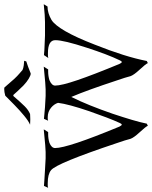

<svg xmlns="http://www.w3.org/2000/svg" viewBox="29 -781 723 913"><g transform="rotate(-90 390.5 -324.5)"><path d="M249 17Q244 6 217 -23Q193 -49 187 -65Q184 -76 179 -93Q174 -110 166 -132Q71 -416 38 -443Q19 -459 -24 -459Q-31 -459 -36 -459Q-41 -459 -46 -457L-37 -477Q-29 -476 -9.5 -475Q10 -474 40 -472L94 -469Q123 -468 157.5 -471Q192 -474 232 -478L219 -457H209Q188 -457 168 -451Q143 -441 143 -424Q143 -364 245 -118Q251 -107 254 -107Q258 -107 262 -116Q274 -142 288 -178.5Q302 -215 318 -261Q352 -361 358 -410Q352 -429 335 -443Q316 -459 290 -459Q286 -459 282 -459Q278 -459 273 -457L282 -477Q290 -476 303.5 -475Q317 -474 338 -472L391 -469Q421 -468 455.5 -471Q490 -474 530 -478L517 -457H507Q486 -457 466 -451Q440 -440 440 -424Q440 -394 466 -317.5Q492 -241 543 -118Q548 -107 552 -107Q556 -107 560 -116Q588 -174 620 -273Q656 -383 656 -423Q656 -458 595 -458Q588 -458 582 -458Q576 -458 571 -456L585 -477Q591 -476 608.5 -475Q626 -474 655 -473Q666 -472 678 -472Q690 -472 702 -472H742Q770 -472 827 -478L816 -460Q785 -460 752 -441Q728 -426 698.5 -375Q669 -324 635 -236Q577 -91 557 12L547 17Q542 6 515 -23Q491 -49 485 -65Q482 -76 477 -93Q472 -110 464 -132Q442 -199 422.5 -253Q403 -307 386 -347Q366 -307 346 -257.5Q326 -208 306 -150Q289 -99 277 -58.5Q265 -18 259 12ZM496 -540Q489 -540 473.5 -549Q458 -558 441 -574Q423 -592 414 -602Q405 -612 396 -622Q395 -623 393 -623Q391 -623 390 -622Q359 -586 341.5 -568.5Q324 -551 305 -543Q302 -543 295 -542.5Q288 -542 280 -542Q271 -542 263.5 -542.5Q256 -543 254 -543Q271 -550 296.5 -571Q322 -592 348 -617.5Q374 -643 392 -661Q410 -666 424 -666Q427 -666 428.5 -665.5Q430 -665 431 -665L472 -618Q486 -603 498 -593Q510 -583 514 -579Q522 -575 536.5 -573Q551 -571 558 -571L555 -561Q545 -558 530 -552.5Q515 -547 503 -542Q499 -540 496 -540Z"/></g></svg>

Font: Gideon Roman
Style: Regular
Weight: 400
Designer: Robert E. Leuschke
Foundry: Robert E. Leuschke
Version: Version 2.010